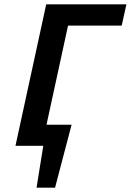

<svg xmlns="http://www.w3.org/2000/svg" viewBox="-20 -678 608 893"><path d="M158 0 179 -98H314L243 0ZM150 195 197 -98H313L236 195ZM52 0 195 -658H318L175 0ZM230 -559 252 -658H568L546 -559Z"/></svg>

Font: Ysabeau Office
Style: Bold Italic
Weight: 700
Italic angle: -12°
Designer: Christian Thalmann (Catharsis Fonts)
Version: Version 2.001;gftools[0.9.30]; featfreeze: tnum,lnum,ss02